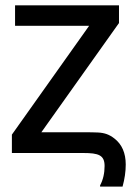

<svg xmlns="http://www.w3.org/2000/svg" viewBox="-20 -565 484 709"><path d="M444.3 42.5C444.3 0 430.2 -32.2 402.3 -53.7C393.1 -61 383.3 -66.4 374 -69.8C364.3 -73.2 353.5 -75.2 341.8 -75.7C330.1 -76.2 312 -76.7 287.1 -76.7H132.8L419.4 -480V-545.4H35.6V-469.7H309.1L23.9 -67.9V0H287.6C343.8 0 366.2 7.8 366.2 47.9C366.2 74.7 360.8 98.6 349.6 119.6V124H432.6C440.4 95.7 444.3 68.4 444.3 42.5Z"/></svg>

Font: SG Kara
Style: Regular
Weight: 400
Designer: Damoon Khanjanzadeh
Version: Version 1.000